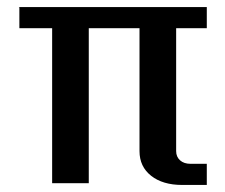

<svg xmlns="http://www.w3.org/2000/svg" viewBox="-20 -520 640 545"><path d="M128 0V-440H35V-499L33 -500H567V-440H480V-91Q480 -75 491 -65Q502 -55 521 -55H567V5H497Q442 5 409 -21Q376 -47 376 -91V-440H232V0Z"/></svg>

Font: Wittgenstein Extrabold
Style: Regular
Weight: 800
Designer: Jörg Drees
Foundry: Jörg Drees
Version: Version 1.303; ttfautohint (v1.8.4.7-5d5b)